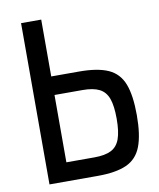

<svg xmlns="http://www.w3.org/2000/svg" viewBox="-88 -869 776 938"><g transform="rotate(-10 300.0 -400.0)"><path d="M81 0V-800H181V-19L108 -92H320Q373 -92 403.5 -107.5Q434 -123 447 -159.5Q460 -196 460 -259Q460 -323 447 -359Q434 -395 403.5 -410.5Q373 -426 320 -426H109V-518H320Q411 -518 463.5 -494.5Q516 -471 538 -414.5Q560 -358 560 -259Q560 -161 538 -104Q516 -47 463.5 -23.5Q411 0 320 0Z"/></g></svg>

Font: Victor Mono Thin
Style: Regular
Weight: 100
Monospace: yes
Designer: Rune Bjørnerås
Version: Version 1.561;gftools[0.9.30]